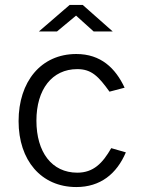

<svg xmlns="http://www.w3.org/2000/svg" viewBox="-20 -745 589 775"><path d="M358 -618H435L314 -725H261L137 -618H210L287 -682ZM288 -527C145 -527 55 -415 55 -256C55 -98 146 10 288 10C385 10 451 -43 488 -130L429 -147C394 -86 357 -48 292 -48C189 -48 127 -131 127 -258C127 -384 190 -466 292 -466C350 -466 378 -436 422 -375L483 -391C446 -470 387 -527 288 -527Z"/></svg>

Font: United Sans Light
Style: Regular
Weight: 300
Designer: Pablo Impallari, Rodrigo Fuenzalida (Modified by Dan O. Williams)
Version: Version 1.000;PS 001.000;hotconv 1.0.88;makeotf.lib2.5.64775